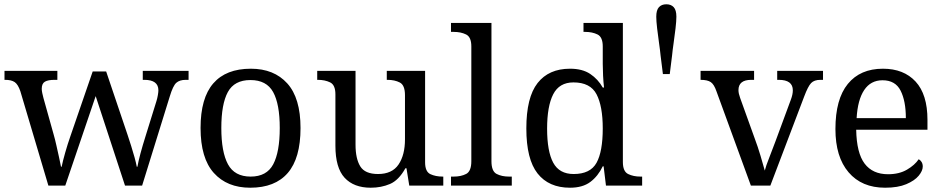

<svg xmlns="http://www.w3.org/2000/svg" viewBox="-20 -867 4403 897"><path d="M75 -441Q64 -473 48.5 -483.5Q33 -494 4 -494H1V-536H248V-494H235Q205 -494 190 -485.5Q175 -477 175 -452Q175 -444 177.5 -432Q180 -420 183 -409L230 -241Q237 -217 243.5 -187.5Q250 -158 256 -131.5Q262 -105 265 -88H268Q273 -113 284.5 -153.5Q296 -194 309 -231L413 -533H476L576 -237Q584 -213 593 -184.5Q602 -156 609 -130.5Q616 -105 619 -88H622Q631 -139 661 -234L711 -395Q715 -408 717.5 -422.5Q720 -437 720 -445Q720 -494 654 -494H647V-536H861V-494H848Q819 -494 803.5 -480Q788 -466 773 -416L644 0H564L427 -418L285 0H206Z M1149 10Q1041 10 979 -59Q917 -128 917 -269Q917 -409 976.5 -477.5Q1036 -546 1152 -546Q1260 -546 1322 -477.5Q1384 -409 1384 -269Q1384 -128 1324.5 -59Q1265 10 1149 10ZM1151 -42Q1226 -42 1256.5 -99.5Q1287 -157 1287 -269Q1287 -381 1256 -437Q1225 -493 1150 -493Q1075 -493 1044.5 -437Q1014 -381 1014 -269Q1014 -157 1045 -99.5Q1076 -42 1151 -42Z M1712 10Q1633 10 1590 -36.5Q1547 -83 1547 -186V-426Q1547 -470 1522.5 -482Q1498 -494 1465 -494H1462V-536H1641V-191Q1641 -126 1663 -90Q1685 -54 1746 -54Q1812 -54 1842 -98.5Q1872 -143 1872 -216V-422Q1872 -469 1848 -481.5Q1824 -494 1790 -494H1787V-536H1966V-109Q1966 -65 1990.5 -53.5Q2015 -42 2048 -42H2051V0H1892L1879 -81H1874Q1843 -25 1802 -7.5Q1761 10 1712 10Z M2087 0V-42H2100Q2134 -42 2158 -54.5Q2182 -67 2182 -114V-650Q2182 -694 2157.5 -706Q2133 -718 2100 -718H2087V-760H2276V-114Q2276 -67 2300 -54.5Q2324 -42 2358 -42H2371V0Z M2643 10Q2544 10 2491.5 -56.5Q2439 -123 2439 -267Q2439 -412 2491.5 -479Q2544 -546 2643 -546Q2701 -546 2737.5 -521.5Q2774 -497 2796 -458H2802Q2799 -483 2797.5 -513.5Q2796 -544 2796 -568V-650Q2796 -694 2771.5 -706Q2747 -718 2714 -718H2706V-760H2890V-110Q2890 -66 2914.5 -54Q2939 -42 2972 -42H2980V0H2811L2800 -90H2796Q2774 -44 2738 -17Q2702 10 2643 10ZM2660 -54Q2738 -54 2767 -106.5Q2796 -159 2796 -267Q2796 -371 2767 -426.5Q2738 -482 2659 -482Q2593 -482 2564.5 -426.5Q2536 -371 2536 -266Q2536 -160 2564.5 -107Q2593 -54 2660 -54Z M3093 -847Q3115 -847 3127.5 -833.5Q3140 -820 3140 -789Q3140 -769 3136 -734.5Q3132 -700 3127 -665.5Q3122 -631 3120 -609L3109 -521H3077L3066 -609Q3064 -631 3059 -665.5Q3054 -700 3050 -734.5Q3046 -769 3046 -789Q3046 -820 3058.5 -833.5Q3071 -847 3093 -847Z M3327 -441Q3316 -473 3300.5 -483.5Q3285 -494 3253 -494V-536H3503V-494H3490Q3430 -494 3430 -446Q3430 -438 3432 -429Q3434 -420 3438 -409L3506 -220Q3520 -183 3533 -139.5Q3546 -96 3553 -70Q3558 -91 3574 -131Q3590 -171 3603 -207L3675 -402Q3684 -426 3684 -445Q3684 -494 3618 -494H3611V-536H3825V-494H3813Q3784 -494 3769.5 -479Q3755 -464 3737 -416L3579 0H3488Z M4115 10Q4006 10 3944.5 -62Q3883 -134 3883 -264Q3883 -404 3941 -475Q3999 -546 4105 -546Q4202 -546 4257.5 -486Q4313 -426 4313 -307V-261H3980Q3982 -152 4019.5 -102.5Q4057 -53 4129 -53Q4181 -53 4217.5 -74.5Q4254 -96 4272 -123Q4279 -120 4285 -111Q4291 -102 4291 -89Q4291 -69 4272 -46Q4253 -23 4214 -6.5Q4175 10 4115 10ZM4212 -315Q4212 -395 4187.5 -443.5Q4163 -492 4103 -492Q4048 -492 4017.5 -446.5Q3987 -401 3982 -315Z"/></svg>

Font: Noto Serif Oriya
Style: Regular
Weight: 400
Designer: David Williams
Foundry: Google LLC, David Williams
Version: Version 1.051; ttfautohint (v1.8.4.7-5d5b)